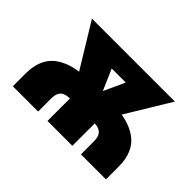

<svg xmlns="http://www.w3.org/2000/svg" viewBox="-103 -764 991 991"><g transform="rotate(45 393.0 -268.0)"><path d="M53.2 0V-92.3Q53.2 -201.2 120.8 -250.5Q188.5 -299.8 311 -299.8H476.1Q597.2 -299.8 665 -250.5Q732.9 -201.2 732.9 -92.3V0H550.3V-93.8Q550.3 -118.2 543.2 -133.5Q536.1 -148.9 519.8 -156.5Q503.4 -164.1 476.1 -164.1H311Q288.1 -164.1 271.7 -158.4Q255.4 -152.8 246.6 -137.7Q237.8 -122.6 237.8 -93.8V0ZM306.2 0V-221.7H487.8V0ZM318.8 -168.9 95.2 -535.6H301.3L429.2 -242.2L412.6 -168.9ZM384.3 -168.9 369.1 -245.1 502 -535.6H700.7L478 -168.9ZM204.6 -425.8V-535.6H607.9V-425.8Z"/></g></svg>

Font: Inter 20pt Black
Style: Regular
Weight: 900
Version: Version 4.001;git-66647c0bb